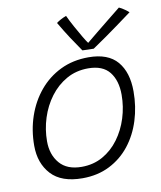

<svg xmlns="http://www.w3.org/2000/svg" viewBox="-85 -816 759 903"><g transform="rotate(-10 294.5 -365.0)"><path d="M236.5 18Q136 18 87.2 -35Q38.5 -88 38.5 -172Q38.5 -246 61 -312Q83.5 -378 125.8 -428.8Q168 -479.5 227.5 -508.5Q287 -537.5 361.5 -537.5Q455 -537.5 499 -485.8Q543 -434 543 -343Q543 -270 522.5 -204.8Q502 -139.5 462.5 -89.5Q423 -39.5 366 -10.8Q309 18 236.5 18ZM242 -35.5Q298 -35.5 342.8 -60.8Q387.5 -86 419.2 -129Q451 -172 468 -226Q485 -280 485 -337Q485 -405 452.8 -445.8Q420.5 -486.5 351 -486.5Q293.5 -486.5 247.5 -460.5Q201.5 -434.5 168.8 -390.8Q136 -347 118.8 -292.8Q101.5 -238.5 101.5 -182Q101.5 -118 136.8 -76.8Q172 -35.5 242 -35.5ZM543.5 -743Q557 -737 570.5 -727.2Q584 -717.5 589 -712.5Q508.5 -653 459.5 -618.5Q410.5 -584 393.5 -573Q381 -573 365.2 -573.5Q349.5 -574 339.5 -574.5Q316 -608 292.5 -644Q269 -680 244.5 -722Q252.5 -728.5 265.5 -735.5Q278.5 -742.5 292 -747.5Q303.5 -722.5 319.8 -692.8Q336 -663 350.8 -638.2Q365.5 -613.5 372.5 -604.5Q390.5 -619.5 421.2 -644.5Q452 -669.5 485.2 -696.2Q518.5 -723 543.5 -743Z"/></g></svg>

Font: Grandstander ExtraLight
Style: Italic
Weight: 200
Italic angle: -15°
Designer: Tyler Finck
Foundry: Etcetera Type Co
Version: Version 1.200; ttfautohint (v1.8.3)